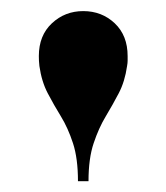

<svg xmlns="http://www.w3.org/2000/svg" viewBox="-20 -780 300 346"><path d="M120.5 -453.5Q120.5 -494.5 111.5 -522Q102.5 -549.5 89.8 -570.2Q77 -591 66 -612Q55 -633 51 -661Q50.5 -666.5 50.2 -670.5Q50 -674.5 50 -679Q50 -716 73.5 -738Q97 -760 130 -760Q163.5 -760 186.8 -738Q210 -716 210 -679Q210 -674.5 210 -670.5Q210 -666.5 209 -661Q205 -633 194 -612Q183 -591 170.5 -570.2Q158 -549.5 148.8 -522Q139.5 -494.5 139.5 -453.5Z"/></svg>

Font: Bodoni Moda 11pt
Style: Bold
Weight: 700
Designer: Owen Earl
Foundry: indestructible type
Version: Version 2.004